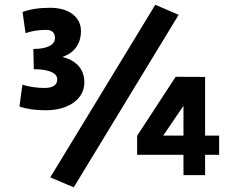

<svg xmlns="http://www.w3.org/2000/svg" viewBox="-20 -743 1010 815"><path d="M193.4 9.8 639.2 -722.7 738.3 -680.2 293 52.2ZM62.5 -291 75.2 -383.3Q120.1 -369.6 170.4 -369.6Q195.8 -369.6 209.5 -379.2Q223.1 -388.7 223.1 -405.8Q223.1 -426.8 196.8 -438Q170.4 -449.2 123.5 -449.2L121.6 -535.2Q165.5 -535.2 189.5 -547.4Q213.4 -559.6 213.4 -582Q213.4 -598.6 203.9 -607.4Q194.3 -616.2 177.2 -616.2Q129.4 -616.2 88.4 -602.5L75.7 -691.9Q123 -710 192.4 -710Q232.4 -710 262 -697.8Q291.5 -685.5 307.6 -663.3Q323.7 -641.1 323.7 -611.8Q323.7 -571.8 304 -543.5Q284.2 -515.1 247.1 -502.4V-500.5Q291 -489.3 314.5 -461.9Q337.9 -434.6 337.9 -393.6Q337.9 -358.4 317.4 -331.5Q296.9 -304.7 259.8 -289.8Q222.7 -274.9 174.3 -274.9Q107.9 -274.9 62.5 -291ZM758.8 -85.9H562V-166.5L725.6 -417L850.6 -416.5V-167.5H910.2V-85.9H850.6V0.5H758.8ZM758.8 -167.5V-293.9L672.9 -167.5Z"/></svg>

Font: Selawik Semibold
Style: Regular
Weight: 600
Designer: Aaron Bell
Foundry: Microsoft Corporation
Version: Version 1.01